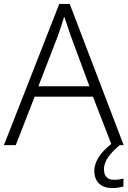

<svg xmlns="http://www.w3.org/2000/svg" viewBox="-20 -737 648 975"><path d="M508 123C508 77 542 39 588 0H608L334 -717H281L0 0H60L156 -246H452L545 -6C495 33 459 81 459 130C459 187 493 218 551 218C575 218 592 214 607 210V170C596 173 580 176 559 176C526 176 508 158 508 123ZM339 -556 434 -299H175L274 -555C283 -580 296 -618 306 -653C316 -622 332 -575 339 -556Z"/></svg>

Font: Noto Sans Kannada Light
Style: Regular
Weight: 300
Designer: Jelle Bosma - Monotype Design Team
Foundry: Monotype Imaging Inc.
Version: Version 2.005